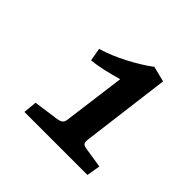

<svg xmlns="http://www.w3.org/2000/svg" viewBox="-105 -790 560 560"><g transform="rotate(45 175.5 -509.5)"><path d="M248 -403Q247 -394 249 -388.5Q251 -383 264 -381L327 -371L320 -329H60L64 -371L143 -382Q154 -384 159 -388.5Q164 -393 165 -403L190 -594Q166 -587 140 -581Q114 -575 91 -573L84 -613Q124 -625 165 -646.5Q206 -668 235 -690L283 -678Z"/></g></svg>

Font: Rasa SemiBold
Style: Italic
Weight: 600
Italic angle: -7.10001°
Designer: Anna Giedrys (Yrsa+Rasa design), David Brezina (Yrsa art-direction, Rasa art-direction, design)
Foundry: Rosetta Type Foundry
Version: Version 2.004